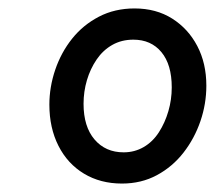

<svg xmlns="http://www.w3.org/2000/svg" viewBox="-20 -920 509 455"><path d="M269 -485Q218 -485 179 -508.5Q140 -532 118.5 -574.5Q97 -617 97 -672Q97 -714 111 -755Q125 -796 151 -828.5Q177 -861 214.5 -880.5Q252 -900 299 -900Q350 -900 388 -876Q426 -852 447.5 -811Q469 -770 469 -717Q469 -674 455 -633Q441 -592 415 -558.5Q389 -525 352 -505Q315 -485 269 -485ZM273 -559Q299 -559 320.5 -571.5Q342 -584 356.5 -606.5Q371 -629 379 -656.5Q387 -684 387 -713Q387 -767 362.5 -796.5Q338 -826 296 -826Q268 -826 246 -813.5Q224 -801 209 -779Q194 -757 186 -730Q178 -703 178 -674Q178 -620 204 -589.5Q230 -559 273 -559Z"/></svg>

Font: Playwrite GB J
Style: Italic
Weight: 400
Italic angle: -7.01216°
Designer: Veronika Burian, José Scaglione
Foundry: TypeTogether
Version: Version 1.002